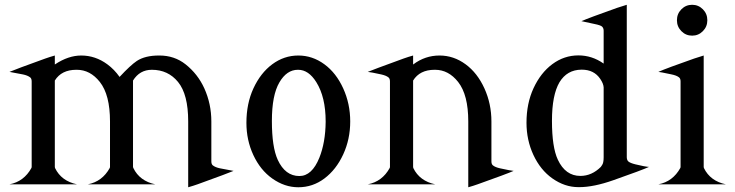

<svg xmlns="http://www.w3.org/2000/svg" viewBox="-20 -770 3072 802"><path d="M19.5 0Q80.1 -11.7 111.3 -68.4L112.3 -72.3V-429.7Q112.3 -441.9 106 -446.8Q95.2 -455.1 76.2 -459Q23.9 -469.2 19.5 -469.7Q44.4 -480.5 168.9 -525.4Q188 -532.2 209 -538.1V-500.5L210.4 -501.5Q265.6 -538.1 319.3 -538.1Q378.4 -538.1 428.2 -501.5Q457.5 -480 479.5 -448.7Q524.9 -497.6 551.8 -515.6Q586.4 -538.1 643.6 -538.1Q644.5 -538.1 646 -538.1Q708.5 -538.1 754.9 -501.5Q806.2 -460.9 833.5 -400.9Q862.8 -335.9 862.8 -262.7V-259.8V-96.2Q862.8 -84 869.1 -79.1Q879.9 -70.8 898.9 -66.9Q951.2 -56.6 955.6 -56.2Q939.5 -48.8 806.2 -0.5Q787.1 6.3 766.1 12.2V-260.7V-262.7Q766.1 -376 723.6 -427.7Q682.1 -478.5 614.3 -478.5Q563.5 -478.5 535.6 -433.6V-72.3L537.1 -67.9Q563.5 -13.7 628.9 0H346.7Q407.2 -11.7 438.5 -68.4L439.5 -72.3V-259.8V-260.7V-262.7Q439.5 -374 397 -427.7Q356.9 -478.5 300.8 -478.5Q299.8 -478.5 298.8 -478.5Q236.8 -478.5 209 -433.6V-72.3L210 -67.9Q236.3 -13.7 301.8 0Z M1115.7 -264.6Q1115.7 -155.8 1140.1 -102.5Q1171.4 -34.7 1230.5 -34.7Q1283.2 -34.7 1314 -111.3Q1339.4 -174.8 1340.3 -260.7V-262.7Q1340.3 -364.3 1301.3 -426.8Q1269 -478.5 1225.6 -478.5Q1225.1 -478.5 1224.1 -478.5Q1177.7 -478.5 1147 -425.8Q1115.7 -372.6 1115.7 -264.6ZM1009.3 -256.8Q1009.3 -337.4 1038.6 -400.9Q1068.4 -465.3 1117.2 -501.5Q1166.5 -538.1 1226.1 -538.1Q1285.2 -538.1 1335 -501.5Q1384.3 -465.3 1413.6 -400.9Q1442.9 -336.4 1442.9 -262.7Q1442.9 -188.5 1413.6 -125Q1384.3 -61.5 1335 -24.4Q1286.1 12.2 1226.1 12.2Q1168.9 12.2 1117.2 -24.4Q1067.4 -59.6 1038.1 -122.6Q1009.3 -184.6 1009.3 -256.8Z M1516.1 0Q1576.7 -11.7 1607.9 -68.4L1608.9 -72.3V-429.7Q1608.9 -441.9 1602.5 -446.8Q1592.8 -454.6 1572.8 -459Q1528.3 -468.8 1516.1 -469.7Q1532.7 -477.1 1665.5 -525.4Q1686 -532.7 1705.6 -538.1V-500.5L1707 -501.5Q1755.9 -538.1 1815.9 -538.1Q1875 -538.1 1924.8 -501.5Q1974.1 -465.3 2003.4 -400.9Q2032.7 -336.4 2032.7 -262.7V-259.8V-96.2Q2032.7 -84 2039.1 -79.1Q2048.8 -71.3 2068.8 -66.9Q2113.3 -57.1 2125.5 -56.2Q2098.1 -43.9 1976.1 -0.5Q1955.6 6.8 1936 12.2V-260.7V-262.7Q1936 -374 1893.6 -427.7Q1853.5 -478.5 1797.4 -478.5Q1796.4 -478.5 1795.4 -478.5Q1733.4 -478.5 1705.6 -433.6V-72.3L1706.5 -67.9Q1732.9 -13.7 1798.3 0Z M2285.6 -265.1Q2285.6 -155.3 2310.1 -103Q2341.8 -35.2 2404.3 -35.2Q2451.7 -35.2 2489.7 -72.8L2494.6 -80.1Q2501.5 -88.9 2501.5 -112.8V-405.3Q2500.5 -420.9 2487.3 -440.4Q2461.4 -479 2410.2 -479H2408.7Q2348.6 -478.5 2316.9 -426.3Q2285.6 -373 2285.6 -265.1ZM2179.2 -257.3Q2179.2 -337.9 2208.5 -401.4Q2238.3 -465.8 2287.1 -502Q2336.4 -538.6 2396 -538.6Q2453.1 -538.6 2501.5 -504.4V-641.6Q2501.5 -652.3 2495.1 -658.7Q2489.3 -664.6 2462.9 -669.9Q2436 -675.8 2408.7 -681.6Q2439.5 -695.3 2558.1 -737.3Q2573.2 -742.7 2598.1 -750V-112.8Q2598.6 -101.1 2604.5 -95.7Q2612.3 -88.9 2634.3 -83.5Q2674.3 -73.7 2690.9 -72.8Q2661.1 -59.1 2541.5 -17.1Q2459.5 11.7 2399.9 11.7Q2397.9 11.7 2396 11.7Q2338.9 11.7 2287.1 -24.9Q2237.3 -60.1 2208 -123Q2179.2 -185.1 2179.2 -257.3Z M2730 -469.7Q2765.1 -485.4 2879.4 -525.4Q2897.5 -531.7 2919.4 -538.1V-72.3L2920.4 -67.9Q2946.8 -13.7 3012.2 0H2730Q2790.5 -11.7 2821.8 -68.4L2822.8 -72.3V-429.7Q2822.8 -441.9 2816.4 -446.8Q2806.2 -455.1 2783.7 -459.5Q2735.8 -469.7 2730 -469.7ZM2826.2 -639.9Q2807.6 -658.7 2807.6 -685.5Q2807.6 -712.4 2826.2 -731.2Q2844.7 -750 2871.1 -750Q2897.5 -750 2916 -731.2Q2934.6 -712.4 2934.6 -685.5Q2934.6 -658.7 2916 -639.9Q2897.5 -621.1 2871.1 -621.1Q2844.7 -621.1 2826.2 -639.9Z"/></svg>

Font: Modern Antiqua
Style: Regular
Weight: 500
Version: Version 1.0